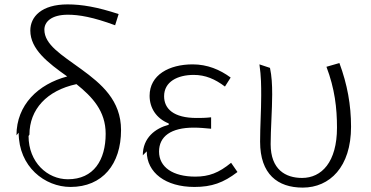

<svg xmlns="http://www.w3.org/2000/svg" viewBox="-20 -826 1689 874"><path d="M65 -222C65 -67 184 25 301 25C447 25 531 -79 531 -234C531 -369 442 -444 350 -511C259 -577 182 -623 182 -691C182 -726 213 -759 289 -759C340 -759 404 -748 504 -711L520 -762C423 -794 352 -806 288 -806C169 -806 118 -750 118 -687C118 -602 198 -540 286 -478C154 -443 55 -349 55 -210ZM114 -213C114 -328 193 -414 328 -443C400 -385 461 -321 461 -217C461 -98 407 -10 289 -10C196 -10 110 -87 110 -207Z M648 -137C648 -40 734 25 865 25C944 25 997 6 1061 -43L1032 -85C976 -39 931 -22 869 -22C767 -22 704 -65 704 -136C704 -205 758 -245 862 -245C887 -245 910 -243 941 -240V-292C913 -289 896 -289 875 -289C770 -289 727 -331 727 -388C727 -454 788 -485 862 -485C915 -485 959 -466 1004 -432L1030 -473C981 -509 924 -533 857 -533C750 -533 661 -485 661 -390C661 -335 691 -287 748 -264V-258C687 -242 630 -199 630 -119Z M1161 -533C1169 -477 1169 -435 1169 -391C1169 -321 1164 -251 1164 -181C1164 -33 1244 28 1358 28C1481 28 1578 -66 1578 -249C1578 -348 1561 -442 1525 -539L1466 -522C1504 -422 1514 -334 1514 -245C1514 -88 1444 -16 1355 -16C1280 -16 1212 -54 1212 -170C1212 -234 1219 -328 1219 -396C1219 -442 1217 -479 1209 -517Z"/></svg>

Font: GenEiGothic-pro-Light
Style: Regular
Weight: 300
Designer: Ryoko NISHIZUKA (kana & ideographs); Paul D. Hunt (Latin, Greek & Cyrillic); Wenlong ZHANG (bopomofo); Sandoll Communica
Foundry: Adobe Systems Incorporated; o_tamon
Version: Version 1.000.140830